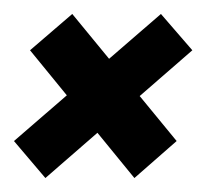

<svg xmlns="http://www.w3.org/2000/svg" viewBox="-22 -376 304 275"><path d="M170.5 -121 231 -174 81.5 -356 21 -304ZM43 -121 253.5 -304 208.5 -356 -2 -174Z"/></svg>

Font: Anybody UltraCondensed Thin Medium
Style: Italic
Weight: 500
Italic angle: -10°
Version: Version 1.111